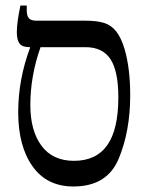

<svg xmlns="http://www.w3.org/2000/svg" viewBox="-20 -667 529 696"><path d="M452 -322Q452 -191 410 -91Q368 9 246 9Q150 9 98 -64Q46 -137 46 -260Q46 -379 89 -494V-496H87Q61 -496 51 -509Q41 -522 41 -551Q41 -585 54 -647H77V-629Q77 -609 85 -600.5Q93 -592 112 -592H290Q331 -592 357 -584Q383 -576 401 -553.5Q419 -531 432 -488Q452 -418 452 -322ZM409 -314Q409 -409 380.5 -452.5Q352 -496 290 -496H127Q90 -392 90 -286Q90 -193 130.5 -138.5Q171 -84 248 -84Q329 -84 369 -141Q409 -198 409 -314Z"/></svg>

Font: Noto Serif Hebrew Narrow
Style: Regular
Weight: 400
Width: 4
Designer: Monotype Design Team
Foundry: Monotype Imaging Inc.
Version: Version 1.000